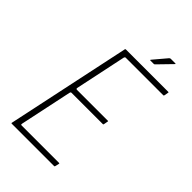

<svg xmlns="http://www.w3.org/2000/svg" viewBox="-239 -885 970 970"><g transform="rotate(45 246.0 -400.0)"><path d="M44 0Q42 0 41 -1Q40 -2 41 -4L182 -669Q182 -673 187 -673H490Q492 -673 492 -672Q492 -671 492 -669L488 -647Q487 -645 486.5 -644Q486 -643 484 -643H216Q212 -643 210.5 -641Q209 -639 208 -636L150 -361Q149 -359 151 -356.5Q153 -354 155 -354H377Q379 -354 379.5 -353Q380 -352 379 -350L375 -328Q375 -327 374 -325.5Q373 -324 371 -324H148Q144 -324 142.5 -322.5Q141 -321 140 -317L81 -38Q80 -34 80.5 -31.5Q81 -29 86 -29H353Q355 -29 355.5 -28.5Q356 -28 356 -26L351 -4Q350 -2 349.5 -1Q349 0 347 0ZM338 -721H314Q311 -721 311 -722.5Q311 -724 312 -725L372 -796Q374 -798 376 -799Q378 -800 380 -800H413Q415 -800 415.5 -799Q416 -798 414 -796L344 -724Q343 -723 341.5 -722Q340 -721 338 -721Z"/></g></svg>

Font: Glory Thin Thin
Style: Italic
Weight: 250
Italic angle: -12°
Version: Version 1.011